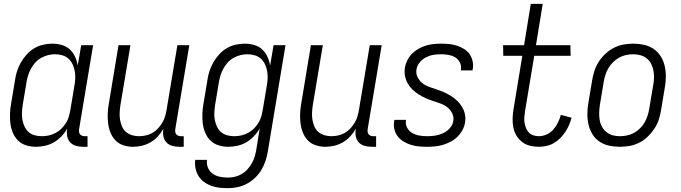

<svg xmlns="http://www.w3.org/2000/svg" viewBox="-20 -755 3540 998"><path d="M167 8Q140 8 116 0.5Q92 -7 74.5 -24Q57 -41 47 -64.5Q37 -88 34 -113Q31 -138 32 -164.5Q33 -191 38 -218L58 -338Q61 -361 68.5 -384.5Q76 -408 88.5 -430Q101 -452 118.5 -471.5Q136 -491 158 -504Q180 -517 204 -522.5Q228 -528 252 -528Q278 -528 302 -521Q326 -514 343 -498Q360 -482 370 -460.5Q380 -439 384 -414L402 -520H464L391 -83Q390 -76 391 -69Q392 -62 396 -57Q400 -52 406.5 -49.5Q413 -47 421 -47H435V8H412Q393 8 375 3Q357 -2 345 -15Q333 -28 329.5 -46Q326 -64 329 -83L330 -88Q318 -66 300 -47Q282 -28 260.5 -15.5Q239 -3 214.5 2.5Q190 8 167 8ZM198 -47Q216 -47 234 -51Q252 -55 269 -64Q286 -73 299.5 -86.5Q313 -100 323 -116Q333 -132 338 -149.5Q343 -167 346 -185L366 -305Q370 -325 371 -344.5Q372 -364 369 -383Q366 -402 358 -419.5Q350 -437 336.5 -449.5Q323 -462 304.5 -467.5Q286 -473 266 -473Q248 -473 230 -468.5Q212 -464 194.5 -454.5Q177 -445 164 -430.5Q151 -416 141.5 -399Q132 -382 126.5 -364.5Q121 -347 118 -329L98 -209Q95 -189 94 -169.5Q93 -150 96.5 -132Q100 -114 107.5 -97.5Q115 -81 128.5 -69Q142 -57 160 -52Q178 -47 198 -47Z M671 8Q645 8 621 0Q597 -8 580.5 -25Q564 -42 554.5 -65.5Q545 -89 542 -114Q539 -139 540 -165Q541 -191 546 -218L596 -520H658L606 -209Q603 -189 602 -170Q601 -151 604 -133Q607 -115 614 -98Q621 -81 634.5 -69.5Q648 -58 665.5 -52.5Q683 -47 702 -47Q720 -47 738 -51Q756 -55 772 -64Q788 -73 801 -87Q814 -101 823.5 -117Q833 -133 838 -150Q843 -167 846 -185L902 -520H964L891 -83Q890 -76 891 -69Q892 -62 896 -57Q900 -52 906.5 -49.5Q913 -47 921 -47H935V8H912Q893 8 875 3Q857 -2 845 -15Q833 -28 829.5 -46Q826 -64 829 -83L830 -87Q818 -65 801 -46.5Q784 -28 762.5 -15.5Q741 -3 717.5 2.5Q694 8 671 8Z M1164 223Q1141 223 1119 220.5Q1097 218 1077 210.5Q1057 203 1040 190.5Q1023 178 1012 160Q1001 142 996.5 120.5Q992 99 995 76H1056Q1053 98 1061 117Q1069 136 1085 147.5Q1101 159 1121.5 163.5Q1142 168 1164 168Q1182 168 1200 164Q1218 160 1235.5 150Q1253 140 1266 125.5Q1279 111 1288.5 94.5Q1298 78 1303.5 60Q1309 42 1312 24L1330 -88Q1318 -66 1300 -47Q1282 -28 1260.5 -15.5Q1239 -3 1214.5 2.5Q1190 8 1167 8Q1140 8 1116 0.5Q1092 -7 1074.5 -24Q1057 -41 1047 -64.5Q1037 -88 1034 -113Q1031 -138 1032 -164.5Q1033 -191 1038 -218L1058 -338Q1061 -361 1068.5 -384.5Q1076 -408 1088.5 -430Q1101 -452 1118.5 -471.5Q1136 -491 1158 -504Q1180 -517 1204 -522.5Q1228 -528 1252 -528Q1278 -528 1302 -521Q1326 -514 1343 -498Q1360 -482 1370 -460.5Q1380 -439 1384 -414L1402 -520H1464L1372 33Q1368 57 1360 81.5Q1352 106 1338.5 128.5Q1325 151 1305 170Q1285 189 1261.5 201Q1238 213 1213.5 218Q1189 223 1164 223ZM1198 -47Q1216 -47 1234 -51Q1252 -55 1269 -64Q1286 -73 1299.5 -86.5Q1313 -100 1323 -116Q1333 -132 1338 -149.5Q1343 -167 1346 -185L1366 -305Q1370 -325 1371 -344.5Q1372 -364 1369 -383Q1366 -402 1358 -419.5Q1350 -437 1336.5 -449.5Q1323 -462 1304.5 -467.5Q1286 -473 1266 -473Q1248 -473 1230 -468.5Q1212 -464 1194.5 -454.5Q1177 -445 1164 -430.5Q1151 -416 1141.5 -399Q1132 -382 1126.5 -364.5Q1121 -347 1118 -329L1098 -209Q1095 -189 1094 -169.5Q1093 -150 1096.5 -132Q1100 -114 1107.5 -97.5Q1115 -81 1128.5 -69Q1142 -57 1160 -52Q1178 -47 1198 -47Z M1671 8Q1645 8 1621 0Q1597 -8 1580.5 -25Q1564 -42 1554.5 -65.5Q1545 -89 1542 -114Q1539 -139 1540 -165Q1541 -191 1546 -218L1596 -520H1658L1606 -209Q1603 -189 1602 -170Q1601 -151 1604 -133Q1607 -115 1614 -98Q1621 -81 1634.5 -69.5Q1648 -58 1665.5 -52.5Q1683 -47 1702 -47Q1720 -47 1738 -51Q1756 -55 1772 -64Q1788 -73 1801 -87Q1814 -101 1823.5 -117Q1833 -133 1838 -150Q1843 -167 1846 -185L1902 -520H1964L1891 -83Q1890 -76 1891 -69Q1892 -62 1896 -57Q1900 -52 1906.5 -49.5Q1913 -47 1921 -47H1935V8H1912Q1893 8 1875 3Q1857 -2 1845 -15Q1833 -28 1829.5 -46Q1826 -64 1829 -83L1830 -87Q1818 -65 1801 -46.5Q1784 -28 1762.5 -15.5Q1741 -3 1717.5 2.5Q1694 8 1671 8Z M2200 8Q2178 8 2156.5 6Q2135 4 2115 -2.5Q2095 -9 2077.5 -19.5Q2060 -30 2047.5 -46Q2035 -62 2030 -83Q2025 -104 2029 -126L2030 -132H2091L2090 -129Q2087 -108 2096.5 -90.5Q2106 -73 2123 -63.5Q2140 -54 2159.5 -50.5Q2179 -47 2200 -47Q2221 -47 2241.5 -50Q2262 -53 2282 -62Q2302 -71 2317.5 -88Q2333 -105 2336 -125Q2340 -147 2330.5 -166Q2321 -185 2305 -197.5Q2289 -210 2269.5 -217Q2250 -224 2230 -230.5Q2210 -237 2191 -245.5Q2172 -254 2155 -265Q2138 -276 2123.5 -290Q2109 -304 2099 -322Q2089 -340 2085 -361Q2081 -382 2085 -404Q2088 -423 2097.5 -442Q2107 -461 2122 -476Q2137 -491 2155.5 -501.5Q2174 -512 2193.5 -518Q2213 -524 2233 -526Q2253 -528 2273 -528Q2294 -528 2315 -526Q2336 -524 2355.5 -517.5Q2375 -511 2392 -500.5Q2409 -490 2420.5 -474Q2432 -458 2436.5 -437.5Q2441 -417 2437 -395L2436 -389H2375L2376 -393Q2379 -413 2370.5 -430Q2362 -447 2346.5 -456.5Q2331 -466 2312 -469.5Q2293 -473 2273 -473Q2253 -473 2233.5 -470Q2214 -467 2195 -457.5Q2176 -448 2162 -431Q2148 -414 2145 -395Q2141 -373 2150.5 -354Q2160 -335 2176 -322.5Q2192 -310 2212 -303Q2232 -296 2251.5 -289.5Q2271 -283 2290 -274.5Q2309 -266 2326 -255Q2343 -244 2357.5 -230Q2372 -216 2382.5 -198Q2393 -180 2397 -159.5Q2401 -139 2397 -117Q2394 -97 2383 -77.5Q2372 -58 2356.5 -43Q2341 -28 2321.5 -18Q2302 -8 2282 -2Q2262 4 2241 6Q2220 8 2200 8Z M2781 8Q2757 8 2734.5 2.5Q2712 -3 2694.5 -16.5Q2677 -30 2665 -49.5Q2653 -69 2648.5 -91.5Q2644 -114 2644.5 -138Q2645 -162 2649 -186L2695 -465H2596L2595 -520H2704L2739 -735H2801L2766 -520H2945L2946 -465H2757L2709 -177Q2707 -162 2705.5 -146.5Q2704 -131 2706.5 -117Q2709 -103 2714 -89.5Q2719 -76 2729 -66Q2739 -56 2752.5 -51.5Q2766 -47 2781 -47Q2801 -47 2822 -56.5Q2843 -66 2857 -82.5Q2871 -99 2880.5 -118.5Q2890 -138 2895 -158L2951 -143Q2946 -124 2938 -105.5Q2930 -87 2918.5 -69.5Q2907 -52 2892 -37Q2877 -22 2859 -11.5Q2841 -1 2821 3.5Q2801 8 2781 8Z M3202 8Q3173 8 3145.5 2Q3118 -4 3096 -19Q3074 -34 3060 -56.5Q3046 -79 3039.5 -105.5Q3033 -132 3033 -160.5Q3033 -189 3038 -218L3058 -338Q3062 -363 3070 -387.5Q3078 -412 3092.5 -434.5Q3107 -457 3127.5 -476Q3148 -495 3172 -507Q3196 -519 3221 -523.5Q3246 -528 3271 -528Q3300 -528 3327.5 -522Q3355 -516 3377 -501Q3399 -486 3413.5 -463.5Q3428 -441 3434.5 -414.5Q3441 -388 3441 -359.5Q3441 -331 3436 -302L3416 -182Q3412 -157 3404 -132.5Q3396 -108 3381 -85.5Q3366 -63 3346 -44Q3326 -25 3302 -13Q3278 -1 3252.5 3.5Q3227 8 3202 8ZM3202 -47Q3220 -47 3239.5 -51Q3259 -55 3276 -64.5Q3293 -74 3307.5 -88.5Q3322 -103 3331.5 -120Q3341 -137 3346.5 -155Q3352 -173 3355 -191L3375 -311Q3379 -331 3379.5 -350.5Q3380 -370 3376.5 -388.5Q3373 -407 3364.5 -423.5Q3356 -440 3341.5 -451.5Q3327 -463 3309 -468Q3291 -473 3271 -473Q3253 -473 3234 -469Q3215 -465 3198 -455.5Q3181 -446 3166.5 -431.5Q3152 -417 3142 -400Q3132 -383 3126.5 -365Q3121 -347 3118 -329L3098 -209Q3095 -189 3094.5 -169.5Q3094 -150 3097 -131.5Q3100 -113 3109 -96.5Q3118 -80 3132 -68.5Q3146 -57 3164 -52Q3182 -47 3202 -47Z"/></svg>

Font: Iosevka Curly Light
Style: Italic
Weight: 300
Italic angle: -9°
Monospace: yes
Designer: Belleve Invis
Foundry: Belleve Invis
Version: Version 22.1.2; ttfautohint (v1.8.4)